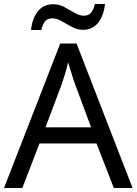

<svg xmlns="http://www.w3.org/2000/svg" viewBox="-20 -933 679 953"><path d="M545 0 459 -221H176L91 0H0L279 -717H360L638 0ZM432 -301 352 -517Q349 -525 342 -546Q335 -567 328.5 -589.5Q322 -612 318 -624Q311 -593 302 -563.5Q293 -534 287 -517L206 -301ZM134 -784Q140 -843 168.5 -877.5Q197 -912 244 -912Q274 -912 300.5 -897.5Q327 -883 351 -869Q375 -855 396 -855Q419 -855 431.5 -869.5Q444 -884 451 -913H501Q495 -855 467 -820Q439 -785 392 -785Q364 -785 337.5 -799Q311 -813 286.5 -827.5Q262 -842 240 -842Q216 -842 204 -827.5Q192 -813 185 -784Z"/></svg>

Font: Noto IKEA Arabic
Style: Regular
Weight: 400
Designer: Monotype Design Team
Foundry: Monotype Imaging Inc.
Version: Version 1.200